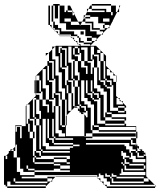

<svg xmlns="http://www.w3.org/2000/svg" viewBox="-28 -928 803 956"><path d="M200 -664H214L200 -650ZM272 -688H280V-680H272ZM456 -664H472V-678L470 -680H456ZM496 -592V-624H488V-662L486 -664H472V-624H488V-592ZM432 -656H440V-648H432ZM344 -616H336V-624H344ZM240 -528H216V-560H232V-536H240ZM432 -496V-528H424V-496ZM496 -528H504V-520H496ZM304 -528H312V-520H304ZM528 -496H504V-504H496V-520H520V-504H528ZM240 -464H248V-456H240ZM432 -464H440V-456H432ZM152 -424H144V-432H152ZM584 -408V-416L576 -424H568V-432L560 -440H552V-408ZM368 -400H376V-392H368ZM496 -368H504V-360H496ZM240 -304V-336H232V-304ZM112 -336H120V-328H112ZM432 -496H408V-528H400V-464H408V-456H424V-440H432V-432H440V-424H456V-312H496V-304H592V-312H496V-328H472V-440H464V-464H440V-472H432ZM432 -304H440V-296H432ZM304 -336H300V-350L304 -354V-368H280V-400H296V-368H304V-400H280V-432H248V-440H240V-456H264V-432H272V-464H248V-536H240V-560H216V-592H232V-560H240V-592H216V-600H208V-624H216V-616H232V-592H240V-624H216V-664H214L232 -682V-696H246L232 -682V-632H248V-552H264V-472H280V-432H296V-400H304V-432H296V-488H280V-568H264V-648H248V-696H246L250 -700H450L470 -680H472V-678L486 -664H488V-662L500 -650V-600L516 -584H520V-580L532 -568H536V-564L548 -552H552V-536H550V-550L548 -552H536V-564L532 -568H520V-580L516 -584H504V-552H520V-536H536V-520H550V-450L560 -440H568V-432L576 -424H584V-416L600 -400V-392H592V-400H560V-392H592V-376H600V-360H528V-368H504V-472H488V-488H472V-504H456V-592H440V-624H456V-592H464V-528H472V-520H488V-504H496V-496H504V-488H520V-376H560V-368H592V-376H560V-392H536V-504H528V-528H504V-536H496V-560H472V-592H488V-560H496V-592H472V-624H440V-632H432V-648H456V-624H464V-656H440V-696H424V-632H432V-624H408V-696H376V-680H392V-624H408V-616H424V-560H432V-592H440V-488H456V-472H472V-456H488V-344H496V-328H592V-312H600V-300H650V-272H656V-240H650V-272H464V-280H432V-296H464V-280H648V-296H464V-304H440V-408H424V-424H408V-440H392V-528H368V-568H360V-624H344V-632H328V-696H312V-616H328V-536H336V-528H344V-496H360V-464H368V-496H360V-528H344V-536H336V-552H360V-528H376V-424H392V-408H408V-392H424V-280H432V-264H648V-248H432V-264H400V-250H392V-358L390 -360H376V-368H368V-376H360V-390L358 -392H344V-394L350 -400L358 -392H360V-390L368 -382V-392H392V-376H400V-368H382L390 -360H392V-358L400 -350V-344H408V-376H400V-400H376V-408H368V-432H344V-464H360V-432H368V-464H344V-496H312V-504H304V-520H328V-496H336V-528H312V-600H304V-624H280V-656H296V-624H304V-656H280V-664H272V-680H296V-656H304V-688H280V-696H264V-664H272V-592H280V-584H296V-504H304V-464H312V-376H326L304 -354ZM240 -240H248V-232H240ZM664 -184V-186L656 -194V-184ZM680 -168H682L680 -170ZM176 -176H184V-168H176ZM696 -152V-154L688 -162V-152ZM104 -136V-144H88V-136ZM592 -144H584V-136H592V-120H600V-136H592ZM144 -144H152V-136H144ZM104 -120H88V-136H104ZM624 -144H616V-152H600V-168H584V-176H576V-152H584V-144H616V-136H632V-120H696V-136H648V-152H624ZM8 -104H0V-120H8ZM40 -120H24V-136H40ZM584 -72V-88H576V-72ZM8 -88H0V-104H8ZM112 -112H120V-104H112ZM40 -88H24V-104H40ZM8 -72H0V-88H8ZM688 -80V-88H600V-104H592V-112H616V-104H688V-88H696V-104H688V-112H616V-120H592V-112H584V-120H576V-112H584V-104H592V-80ZM8 -56H0V-72H8ZM40 -56H24V-72H40ZM576 -64H568V-56H696V-72H576ZM472 -56V-64H464V-56ZM536 -56V-64H528V-56ZM8 -40H0V-56H8ZM8 -40V-24H0V-40ZM48 -48H56V-40H48ZM688 -16V-24H536V-40H528V-48H552V-40H688V-24H712V-38L710 -40H688V-48H552V-56H528V-48H520V-56H504V-64H496V-48H520V-40H528V-16ZM208 -16V-24H48V-40H40V-24H48V-16ZM112 -144V-240H88V-296H104V-240H120V-144H136V-120H144V-112H240V-104H272V-88H320V-104H272V-112H240V-120H144V-136H240V-120H304V-112H320V-120H304V-136H240V-144H152V-152H144V-176H152V-168H168V-152H176V-144H304V-136H320V-152H176V-168H320V-176H184V-184H176V-240H152V-272H168V-240H176V-272H152V-304H120V-312H112V-328H136V-304H144V-336H120V-408H108L136 -436V-440H140L136 -436V-344H144V-336H152V-304H168V-272H176V-304H168V-336H152V-344H144V-360H168V-336H184V-200H200V-184H320V-192H336V-200H216V-216H200V-336H176V-376H168V-432H152V-440H140L150 -450V-464H144V-528H150V-496H168V-472H176V-464H152V-496H150V-464H152V-456H168V-432H184V-400H208V-368H216V-408H200V-432H184V-472H176V-496H152V-528H150V-550L200 -600H208V-528H216V-520H232V-440H240V-432H216V-504H200V-584H184V-488H200V-432H216V-424H232V-368H240V-400H248V-264H264V-248H296V-264H280V-280H264V-400H248V-432H264V-400H272V-304H280V-296H296V-304H280V-336H296V-304H300V-250H392V-248H432V-240H400V-232H624V-216H632V-232H624V-240H650V-208H656V-200H664V-186L666 -184H680V-176H688V-168H696V-154L700 -150V-50L710 -40H712V-38L742 -8H744V-6L750 0H744V-6L742 -8H520V-24H504V-40H488V-56H464V-48H456V-56H240V-72H320V-80H272V-88H240V-80H144V-88H112V-104H104V-88H112V-80H144V-72H240V-48H248L232 -32V-24H224L232 -32V-40H208V-48H240V-56H144V-72H88V-88H72V-144H56V-208H50V-200L48 -198V-176H40V-184H34L48 -198V-304H80V-300H50V-272H72V-240H80V-272H56V-296H72V-272H80V-300H100V-400L104 -404V-408H108L104 -404V-312H112V-272H120V-240H136V-152H144V-144H136V-136H120V-144ZM304 -592H280V-624H296V-600H304ZM344 -600H336V-616H344ZM344 -584H336V-600H344ZM344 -568H336V-584H344ZM368 -656H344V-688H336V-656H344V-648H360V-624H376V-592H400V-560H408V-600H392V-624H376V-664H368V-688H360V-696H344V-688H360V-664H368ZM344 -568V-552H336V-568ZM496 -528H472V-560H488V-536H496ZM552 -520H550V-536H552ZM176 -496V-528H168V-552H152V-528H168V-496ZM432 -464H408V-496H424V-472H432ZM464 -432H440V-440H432V-456H456V-440H464ZM368 -400H344V-432H360V-408H368ZM152 -408H144V-424H152ZM152 -392H144V-408H152ZM328 -376H326L328 -378V-464H312V-496H328V-464H336V-400H344V-394L328 -378ZM152 -376H144V-392H152ZM376 -376V-374L374 -376ZM152 -376V-360H144V-376ZM304 -304H300V-336H280V-368H296V-336H304ZM408 -328H400V-344H408ZM600 -344V-328H592V-336H528V-344H496V-360H528V-344ZM408 -312H400V-328H408ZM408 -296H400V-312H408ZM408 -280V-264H400V-280ZM408 -280H400V-296H408ZM240 -240H216V-272H232V-248H240ZM50 -272H56V-240H50ZM144 -240H136V-272H120V-304H136V-272H144ZM592 -208V-200H600V-184H616V-168H624V-152H632V-168H624V-200H616V-216H400V-208ZM648 -216H624V-208H648V-200H650V-208H648ZM240 -272V-304H216V-336H208V-240H216V-232H232V-216H240V-208H336V-200H368V-208H336V-216H240V-232H336V-240H248V-248H240V-272H216V-304H232V-272ZM176 -176H152V-240H168V-184H176ZM688 -144V-152H664V-168H656V-176H674L666 -184H656V-176H648V-184H632V-200H624V-176H648V-168H656V-144ZM8 -120H0V-136H8ZM40 -136V-144H24V-136ZM40 -104V-112H24V-104ZM112 -112V-120H88V-112ZM112 -144V-120H120V-112H144V-104H88V-112H80V-144H72V-208H80V-144ZM40 -72V-80H24V-72ZM48 -48V-56H24V-48ZM0 0V-8H-8V-152H2L0 -150V-136H8V-152H2L16 -166V-176H24V-184H34L26 -176H40V-144H56V-72H72V-56H144V-48H80V-40H24V-48H16V-166L24 -174V-144H48V-112H40V-120H24V-112H48V-80H40V-88H24V-80H48V-56H56V-48H80V-40H208V-24H224L200 0V-8H24V-24H8V-8H0V-24H8V0H200V8H8V0ZM744 8H504V0H500L492 -8H488V-12L476 -24H472V-28L460 -40H456V-44L452 -48H248L250 -50H450L452 -48H456V-44L460 -40H472V-28L476 -24H488V-12L492 -8H504V0H744ZM565 -884H563L565 -888V-900H571L565 -888ZM269 -876V-900H261V-876ZM229 -852V-868H221V-852ZM309 -868H301V-876H309ZM229 -836H221V-820H229ZM325 -820V-804H369L371 -800L373 -804H369L361 -820ZM437 -804H429V-812H397V-820H381L389 -836V-852H397L389 -836H397V-820H437V-812H461V-844H421V-852H397L405 -868V-884H413L405 -868H525V-852H533V-868H525V-876H501V-868H493V-876H429V-884H413L421 -900H429V-884H501V-876H525V-900H429V-908H525V-900H549V-868H555L533 -824V-820H531L521 -800L517 -796V-788H509L517 -796V-804H493V-812H437ZM485 -756H477L485 -764V-772H469V-780H429V-788H469V-780H493V-788H485V-804H493V-788H509L485 -764ZM389 -756H373V-772H389ZM357 -756V-748H365V-740H373V-724H365V-740H357V-748H325V-756H269V-772H341V-756ZM429 -716V-724H405V-740H429V-724H445L421 -700V-708H389V-716H365V-724H389V-716ZM565 -868H555L563 -884H565ZM229 -868V-884H221V-868ZM229 -836V-852H221V-836ZM421 -836H397V-844H421ZM261 -836H245V-844H261ZM293 -836V-820H325V-836ZM517 -836H485V-820H517ZM437 -804H429V-788H437ZM421 -692H373V-700H371L363 -708H357V-714L347 -724H341V-730L331 -740H325V-746L323 -748H269V-752L265 -756H261V-760L249 -772H245V-776L241 -780H237V-784L233 -788H229V-792L221 -800V-804H213V-900H221V-884H229V-900H237V-820H245V-812H269V-844H245V-876H261V-844H269V-876H245V-900H237V-908H269V-900H293V-868H333V-852H341V-860L337 -868H333V-876H309V-900H321L337 -868H341V-860L361 -820H381L373 -804H421V-772H453V-756H477L453 -732V-724H445L453 -732V-740H429V-748H397V-780H277V-772H269V-780H245V-788H237V-804H261V-788H277V-780H301V-812H245V-804H237V-820H221V-804H229V-792L233 -788H237V-784L241 -780H245V-776L249 -772H261V-760L265 -756H269V-752L271 -750H321L323 -748H325V-746L331 -740H341V-730L347 -724H357V-714L363 -708H373V-700H421Z"/></svg>

Font: Rubik Broken Fax
Style: Regular
Weight: 400
Designer: Hubert and Fischer, NaN
Foundry: Hubert and Fischer, NaN
Version: Version 2.201